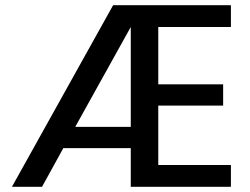

<svg xmlns="http://www.w3.org/2000/svg" viewBox="-20 -720 965 740"><path d="M26 0 416 -700H870V-616H590V-395H840V-313H590V-84H870V0H484V-149H224L142 0ZM484 -616 270 -231H484Z"/></svg>

Font: Firefly Display Medium
Style: Regular
Weight: 500
Designer: Colophon Foundry, Jonny Pinhorn
Foundry: Colophon Foundry
Version: Version 1.200; ttfautohint (v1.8.3)